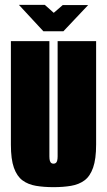

<svg xmlns="http://www.w3.org/2000/svg" viewBox="-20 -761 442 793"><path d="M201 12Q161 12 128.5 6.5Q96 1 73 -16Q50 -33 37.5 -68Q25 -103 25 -163V-591H184V-115Q184 -104 186 -97Q188 -90 192 -87.5Q196 -85 201 -85Q206 -85 210 -87.5Q214 -90 216 -97Q218 -104 218 -115V-591H377V-164Q377 -104 364.5 -68.5Q352 -33 329 -16Q306 1 273.5 6.5Q241 12 201 12ZM159 -632 58 -741H165L202 -708L239 -740H344L242 -632Z"/></svg>

Font: Alumni Sans Thin Black
Style: Regular
Weight: 900
Version: Version 1.018